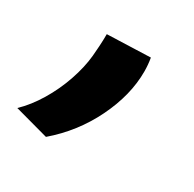

<svg xmlns="http://www.w3.org/2000/svg" viewBox="-151 -159 435 431"><g transform="rotate(30 66.0 57.0)"><path d="M16 -75 128 -79Q131 -62 131 -44Q131 17 99.5 81.5Q68 146 13 193L-75 169Q-52 147 -33 115.5Q-14 84 -2 49Q10 14 13 -17Q14 -28 15 -43.5Q16 -59 16 -75Z"/></g></svg>

Font: Georama SemiBold
Style: Italic
Weight: 600
Italic angle: -9°
Designer: Jean-Baptiste Levee
Foundry: Production Type
Version: Version 1.000